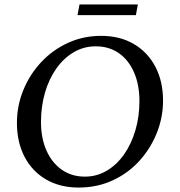

<svg xmlns="http://www.w3.org/2000/svg" viewBox="-20 -832 808 862"><path d="M333 10Q249 10 186.5 -26.5Q124 -63 90 -128.5Q56 -194 56 -280Q56 -357 84.5 -427Q113 -497 164 -552Q215 -607 284 -639Q353 -671 434 -671Q519 -671 581.5 -634Q644 -597 678 -531.5Q712 -466 712 -380Q712 -305 684 -235Q656 -165 605.5 -109.5Q555 -54 485.5 -22Q416 10 333 10ZM361 -39Q415 -39 460 -66Q505 -93 537.5 -139.5Q570 -186 588 -247.5Q606 -309 606 -378Q606 -451 582 -506.5Q558 -562 514 -593Q470 -624 410 -624Q356 -624 311 -597.5Q266 -571 233 -524.5Q200 -478 182 -416Q164 -354 164 -284Q164 -212 188.5 -156.5Q213 -101 257.5 -70Q302 -39 361 -39ZM328 -764 337 -812H599L590 -764Z"/></svg>

Font: Spectral Medium
Style: Italic
Weight: 500
Italic angle: -10°
Designer: Jean-Baptiste Levee
Foundry: Production Type
Version: Version 2.001